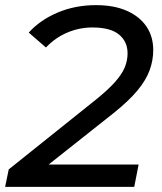

<svg xmlns="http://www.w3.org/2000/svg" viewBox="-36 -728 630 748"><path d="M-16 0 -2 -68 339 -341Q386 -379 412.5 -409Q439 -439 450 -465.5Q461 -492 461 -520Q461 -566 427.5 -593.5Q394 -621 324 -621Q273 -621 226 -601Q179 -581 143 -543L76 -601Q120 -650 188.5 -679Q257 -708 338 -708Q409 -708 459 -685.5Q509 -663 535 -624Q561 -585 561 -533Q561 -493 547 -454.5Q533 -416 499.5 -375.5Q466 -335 406 -287L103 -47L80 -87H504L487 0Z"/></svg>

Font: Montserrat Thin Medium
Style: Italic
Weight: 500
Italic angle: -11.3°
Version: Version 9.000